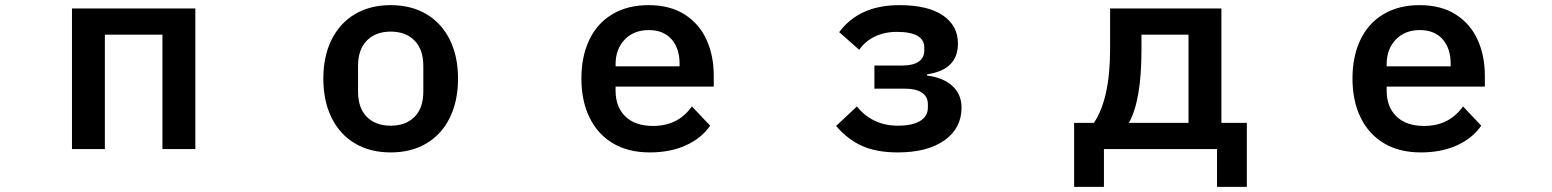

<svg xmlns="http://www.w3.org/2000/svg" viewBox="-20 -580 6040 747"><path d="M388 0H260V-547H740V0H612V-445H388Z M1238 -274Q1238 -361 1270 -425.5Q1302 -490 1361 -525Q1420 -560 1500 -560Q1580 -560 1639 -525Q1698 -490 1730 -425.5Q1762 -361 1762 -274Q1762 -187 1730 -122Q1698 -57 1639 -22Q1580 13 1500 13Q1420 13 1361 -22Q1302 -57 1270 -122Q1238 -187 1238 -274ZM1627 -224V-324Q1627 -387 1593 -422Q1559 -457 1500 -457Q1441 -457 1407 -422Q1373 -387 1373 -324V-224Q1373 -160 1407 -125.5Q1441 -91 1500 -91Q1559 -91 1593 -125.5Q1627 -160 1627 -224Z M2242 -275Q2242 -361 2273 -425.5Q2304 -490 2363 -525Q2422 -560 2503 -560Q2587 -560 2644 -523.5Q2701 -487 2729 -425Q2757 -363 2757 -285V-243H2375V-227Q2375 -164 2413 -127Q2451 -90 2521 -90Q2618 -90 2672 -166L2743 -91Q2709 -42 2648.5 -14.5Q2588 13 2508 13Q2425 13 2365.5 -22Q2306 -57 2274 -122Q2242 -187 2242 -275ZM2375 -330V-322H2624V-332Q2624 -392 2592.5 -427.5Q2561 -463 2504 -463Q2446 -463 2410.5 -426Q2375 -389 2375 -330Z M3233 -90 3314 -166Q3342 -130 3382.5 -110.5Q3423 -91 3473 -91Q3530 -91 3560 -109.5Q3590 -128 3590 -161V-174Q3590 -204 3567 -219.5Q3544 -235 3502 -235H3382V-325H3490Q3532 -325 3554 -340Q3576 -355 3576 -384V-396Q3576 -425 3549.5 -440.5Q3523 -456 3470 -456Q3421 -456 3383 -437.5Q3345 -419 3323 -386L3245 -455Q3323 -560 3479 -560Q3590 -560 3648.5 -520Q3707 -480 3707 -411Q3707 -308 3587 -291V-286Q3650 -278 3685.5 -245.5Q3721 -213 3721 -161Q3721 -81 3654.5 -34Q3588 13 3473 13Q3390 13 3333.5 -12.5Q3277 -38 3233 -90Z M4159 147V-102H4236Q4299 -195 4299 -391V-547H4732V-102H4831V147H4715V0H4275V147ZM4604 -102V-445H4421V-384Q4421 -189 4372 -102Z M5242 -275Q5242 -361 5273 -425.5Q5304 -490 5363 -525Q5422 -560 5503 -560Q5587 -560 5644 -523.5Q5701 -487 5729 -425Q5757 -363 5757 -285V-243H5375V-227Q5375 -164 5413 -127Q5451 -90 5521 -90Q5618 -90 5672 -166L5743 -91Q5709 -42 5648.5 -14.5Q5588 13 5508 13Q5425 13 5365.5 -22Q5306 -57 5274 -122Q5242 -187 5242 -275ZM5375 -330V-322H5624V-332Q5624 -392 5592.5 -427.5Q5561 -463 5504 -463Q5446 -463 5410.5 -426Q5375 -389 5375 -330Z"/></svg>

Font: IBM Plex Sans JP SemiBold
Style: Regular
Weight: 600
Designer: Mike Abbink; Paul van der Laan; Pieter van Rosmalen; Wujin Sim; Yejin Wi; Jinhee Kim; Boomi Park; Yona Kim; Kichan Ma
Foundry: Sandoll Inc.
Version: Version 1.001